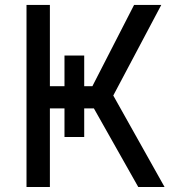

<svg xmlns="http://www.w3.org/2000/svg" viewBox="-20 -747 702 767"><path d="M237.6 -525.2V-402.7H179.3V-727.3H85.9V0H179.3V-313.9H237.6V-199.6H316.4V-313.9H355.1L532.3 0H637.4L432.5 -365.4L624.3 -727.3H515.6L349.1 -402.7H316.4V-525.2Z"/></svg>

Font: Margiela Sans Text
Style: Regular
Weight: 400
Designer: Stefan Endress, Andreas Faust
Version: Version 1.100;FEAKit 1.0